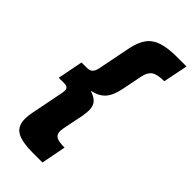

<svg xmlns="http://www.w3.org/2000/svg" viewBox="-271 -801 984 984"><g transform="rotate(45 221.0 -309.0)"><path d="M183 -309Q217 -298 232.5 -280.5Q248 -263 248 -231Q248 -214 243 -186L220 -72Q218 -56 218 -52Q218 -27 235 -17.5Q252 -8 294 -8L268 126H199Q117 126 81.5 104.5Q46 83 46 32Q46 7 51 -16L87 -198Q89 -212 89 -215Q89 -228 82 -234Q75 -240 59 -240H20L47 -378H86Q106 -378 116.5 -387.5Q127 -397 132 -420L168 -601Q179 -655 202 -686Q225 -717 266 -730.5Q307 -744 373 -744H442L415 -610Q366 -610 344.5 -596Q323 -582 315 -546L292 -431Q281 -375 256 -347Q231 -319 183 -309Z"/></g></svg>

Font: Gontserrat
Style: Bold Italic
Weight: 700
Italic angle: -11.3°
Designer: Julieta Ulanovsky
Foundry: Julieta Ulanovsky
Version: Version 6.001